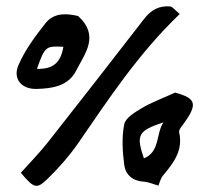

<svg xmlns="http://www.w3.org/2000/svg" viewBox="-20 -602 679 622"><path d="M530.4 -581.2C496.3 -584.2 469.3 -569.7 447.8 -542C344 -407.8 239.9 -273.9 134.8 -140.7C107.6 -106.2 76.5 -74.7 47.5 -42.3C90.6 8.8 98.5 12.2 136 -24.5C171.5 -59.2 204.9 -97.2 233.1 -138C332.2 -281.6 427.8 -427.7 562.2 -556.6C548.2 -567.9 539.8 -580.4 530.4 -581.2ZM547.3 -302C503.7 -282.2 469.9 -270 439.6 -251.9C417.3 -238.6 386.6 -220.2 382.5 -199.5C374 -157.1 376.8 -111.1 382.5 -67.6C386.6 -36.3 409.4 -15.6 445.2 -13.5C461.1 -12.6 476.6 -5.3 493.3 -0.7C496.5 -7.9 499.5 -23.1 508.3 -33.6C542.4 -74.3 573.9 -114.9 560.3 -173.7C558.7 -180.5 567 -190.7 572.5 -198C622.2 -265.2 615.5 -283.5 547.3 -302ZM446.2 -88.9C420.2 -164.9 427 -178.5 509.6 -205.6C484.5 -169.3 499.5 -110.8 446.2 -88.9ZM226.8 -373.3C255 -428.8 303.6 -486.1 233.1 -550.1C198 -558.3 155.8 -562.5 127.7 -527.1C94.3 -485.1 61.4 -440.5 40.1 -391.8C20.4 -346.8 49.4 -312.6 98.7 -313.9C149 -315.2 201.2 -322.7 226.8 -373.3ZM185.3 -450.5C176.6 -395.4 147.6 -377.4 99.7 -379C125.7 -451.7 127.8 -453.4 185.3 -450.5Z"/></svg>

Font: Beth Ellen
Style: Regular
Weight: 400
Version: Version 1.015;Fontself Maker 2.1.2